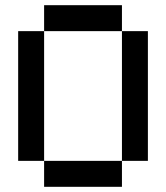

<svg xmlns="http://www.w3.org/2000/svg" viewBox="-20 -720 640 740"><path d="M450 0H150V-100H50V-600H150V-700H450V-600H550V-100H450ZM150 -100H450V-600H150Z"/></svg>

Font: Matrix Sans
Style: Regular
Weight: 400
Designer: Brad Neil
Version: Version 1.100